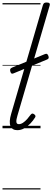

<svg xmlns="http://www.w3.org/2000/svg" viewBox="-20 -1023 418 1531"><path d="M118 15Q77 15 63.5 -18Q50 -51 69 -115L322 -982Q326 -994 332 -998.5Q338 -1003 352 -1003Q368 -1003 374 -997Q380 -991 376 -979L119 -101Q109 -69 110.5 -51Q112 -33 130 -33Q147 -33 164 -44.5Q181 -56 196.5 -73.5Q212 -91 225 -109Q232 -117 237.5 -117.5Q243 -118 251 -113Q261 -106 262.5 -99.5Q264 -93 260 -87Q245 -62 222.5 -38.5Q200 -15 173.5 0Q147 15 118 15ZM88 -438Q77 -433 71 -437.5Q65 -442 62 -454Q59 -466 62 -472.5Q65 -479 76 -484L339 -592Q350 -596 355.5 -592.5Q361 -589 366 -577Q370 -566 367.5 -559Q365 -552 354 -548ZM0 478H303V488H0ZM0 -20H303V0H0ZM0 -505H303V-500H0ZM0 -998H303V-988H0Z"/></svg>

Font: Playwrite AU SA Guides
Style: Regular
Weight: 400
Designer: Veronika Burian, José Scaglione
Foundry: TypeTogether
Version: Version 1.003